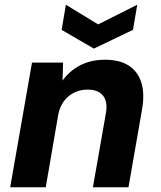

<svg xmlns="http://www.w3.org/2000/svg" viewBox="-20 -790 679 810"><path d="M23 0 115 -526H246L244 -450Q272 -490 317.5 -514Q363 -538 423 -538Q485 -538 523.5 -513Q562 -488 576.5 -441Q591 -394 579 -327L522 0H372L427 -314Q435 -360 415 -386Q395 -412 349 -412Q320 -412 294.5 -400Q269 -388 251 -365Q233 -342 226 -308L173 0ZM559 -770 541 -664 376 -585 240 -664 258 -770 394 -687Z"/></svg>

Font: DM Sans 9pt Black
Style: Italic
Weight: 900
Italic angle: -10°
Version: Version 4.004;gftools[0.9.30]